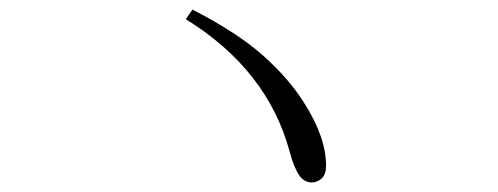

<svg xmlns="http://www.w3.org/2000/svg" viewBox="-20 -559 1040 401"><path d="M382 -539Q477 -490 530 -442.5Q583 -395 614 -346Q661 -273 661 -213Q661 -195 652 -186.5Q643 -178 631 -178Q615 -178 604.5 -193.5Q594 -209 585 -242Q539 -413 368 -519Z"/></svg>

Font: Minh Nguyen ExtraLight
Style: Regular
Weight: 250
Designer: Ryoko NISHIZUKA 西塚涼子 (kana & ideographs); Frank Grießhammer (Latin, Greek & Cyrillic); Wenlong ZHANG 张文龙 (bopomofo); San
Foundry: Adobe
Version: Version 1.100;July 7, 2023;FontCreator 14.0.0.2814 64-bit